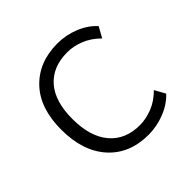

<svg xmlns="http://www.w3.org/2000/svg" viewBox="-140 -636 770 770"><g transform="rotate(-45 245.5 -251.0)"><path d="M285 8Q177 8 114 -62Q51 -132 51 -254Q51 -376 115 -443Q179 -510 285 -510Q333 -510 377.5 -492Q422 -474 451 -442L426 -397Q395 -428 359 -442.5Q323 -457 287 -457Q205 -457 159 -405Q113 -353 113 -253Q113 -153 159 -98.5Q205 -44 287 -44Q321 -44 357.5 -58Q394 -72 426 -104L451 -59Q421 -27 376 -9.5Q331 8 285 8Z"/></g></svg>

Font: Mulish Light
Style: Regular
Weight: 300
Designer: Vernon Adams
Foundry: Vernon Adams
Version: Version 3.603; ttfautohint (v1.8.3)